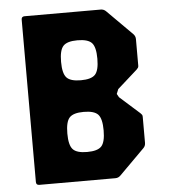

<svg xmlns="http://www.w3.org/2000/svg" viewBox="-50 -711 665 756"><g transform="rotate(-5 283.0 -333.0)"><path d="M75 0Q62.5 0 62.5 -12.5V-654Q62.5 -666.5 75 -666.5H376Q387.5 -666.5 396 -658.5L496 -558.5Q504 -550 504 -538.5V-433.5Q504 -428.5 502 -425.5Q500 -422.5 496 -418.5L417.5 -348.5L410 -330L417.5 -316.5L496 -246.5Q500 -242.5 502 -239.8Q504 -237 504 -231.5V-128.5Q504 -116.5 496 -108.5L396 -8.5Q387.5 0 376 0ZM274 -112.5Q315.5 -112.5 330.8 -129Q346 -145.5 346 -191.5Q346 -238 330.8 -254.5Q315.5 -271 274 -271Q233 -271 217.8 -254.5Q202.5 -238 202.5 -191.5Q202.5 -145.5 217.8 -129Q233 -112.5 274 -112.5ZM274 -396Q315.5 -396 330.8 -412.5Q346 -429 346 -475Q346 -521 330.8 -537.5Q315.5 -554 274 -554Q233 -554 217.8 -537.5Q202.5 -521 202.5 -475Q202.5 -429 217.8 -412.5Q233 -396 274 -396Z"/></g></svg>

Font: Jaro
Style: Regular
Weight: 400
Designer: Agyei Archer, Celine Hurka, Mirko Velimirović
Version: Version 1.000